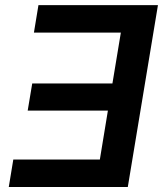

<svg xmlns="http://www.w3.org/2000/svg" viewBox="-20 -748 652 768"><path d="M611.8 -727.5 491.2 0H15.1L33.2 -109.9H379.4L411.6 -305.7H90.8L108.9 -414.1H429.7L463.4 -617.7H115.7L133.8 -727.5Z"/></svg>

Font: Inter 16pt SemiBold
Style: Italic
Weight: 600
Italic angle: -9.3988°
Version: Version 4.001;git-66647c0bb